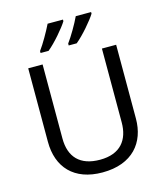

<svg xmlns="http://www.w3.org/2000/svg" viewBox="-135 -1047 1002 1160"><g transform="rotate(-15 365.5 -467.0)"><path d="M545 -934V-944H449C428 -899 390 -834 362 -796V-784H412C457 -820 524 -899 545 -934ZM369 -934V-944H273C251 -899 214 -834 186 -796V-784H236C281 -820 348 -899 369 -934ZM640 -252V-714H551V-252C551 -144 496 -68 367 -68C242 -68 180 -135 180 -251V-714H90V-254C90 -95 184 10 362 10C551 10 640 -104 640 -252Z"/></g></svg>

Font: Noto Sans Inscriptional Parthian
Style: Regular
Weight: 400
Designer: Monotype Design Team
Foundry: Monotype Imaging Inc.
Version: Version 2.003